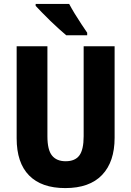

<svg xmlns="http://www.w3.org/2000/svg" viewBox="-20 -950 669 980"><path d="M565 -247Q565 -124 501 -57Q437 10 313 10Q192 10 128.5 -54.5Q65 -119 65 -244V-714H222V-254Q222 -185 245.5 -156Q269 -127 315 -127Q363 -127 385 -156.5Q407 -186 407 -255V-714H565ZM333 -930Q344 -909 361 -881Q378 -853 396 -826Q414 -799 425 -783V-770H318Q304 -782 282 -801.5Q260 -821 237 -843.5Q214 -866 194 -886.5Q174 -907 162 -920V-930Z"/></svg>

Font: Noto Sans Condensed ExtraBold
Style: Regular
Weight: 800
Width: 3
Designer: Monotype Design Team
Foundry: Monotype Imaging Inc.
Version: Version 2.013; ttfautohint (v1.8.4.7-5d5b)